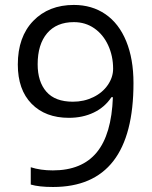

<svg xmlns="http://www.w3.org/2000/svg" viewBox="-20 -744 612 774"><path d="M518.1 -409.2Q518.1 9.8 193.8 9.8Q137.2 9.8 104 0V-69.8Q143.1 -57.1 192.9 -57.1Q310.1 -57.1 369.9 -129.6Q429.7 -202.1 435.1 -352.1H429.2Q402.3 -311.5 357.9 -290.3Q313.5 -269 257.8 -269Q163.1 -269 107.4 -325.7Q51.8 -382.3 51.8 -483.9Q51.8 -595.2 114 -659.7Q176.3 -724.1 277.8 -724.1Q350.6 -724.1 405 -686.8Q459.5 -649.4 488.8 -577.9Q518.1 -506.3 518.1 -409.2ZM277.8 -654.8Q208 -654.8 169.9 -609.9Q131.8 -564.9 131.8 -484.9Q131.8 -414.6 167 -374.3Q202.1 -334 273.9 -334Q318.4 -334 355.7 -352.1Q393.1 -370.1 414.6 -401.4Q436 -432.6 436 -466.8Q436 -518.1 416 -561.5Q396 -605 360.1 -629.9Q324.2 -654.8 277.8 -654.8Z"/></svg>

Font: CAA NEO Sans
Style: Regular
Weight: 400
Version: Version 1.10